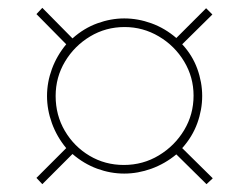

<svg xmlns="http://www.w3.org/2000/svg" viewBox="-20 -599 610 490"><path d="M430 -205Q401 -181 366.5 -168.5Q332 -156 297 -156Q262 -156 228 -168.5Q194 -181 165 -206L88 -129L73 -145L149 -221Q125 -250 112.5 -284.5Q100 -319 100 -354Q100 -389 112.5 -423Q125 -457 149 -486L73 -563L88 -579L165 -501Q194 -527 228.5 -539.5Q263 -552 297 -552Q332 -552 366.5 -539.5Q401 -527 430 -502L506 -578L522 -562L445 -486Q471 -458 483.5 -423.5Q496 -389 496 -354Q496 -319 483.5 -284.5Q471 -250 445 -221L523 -144L507 -129ZM296 -178Q345 -178 385.5 -202.5Q426 -227 450 -267Q474 -307 474 -355Q474 -402 450 -442Q426 -482 385.5 -506Q345 -530 298 -530Q250 -530 210 -506Q170 -482 146 -442Q122 -402 122 -354Q122 -305 145.5 -265Q169 -225 208.5 -201.5Q248 -178 296 -178Z"/></svg>

Font: Noto Sans SemiCondensed Thin
Style: Italic
Weight: 100
Width: 4
Italic angle: -12°
Designer: Monotype Design Team
Foundry: Monotype Imaging Inc.
Version: Version 2.013; ttfautohint (v1.8.4.7-5d5b)